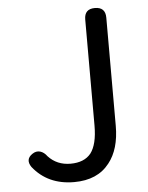

<svg xmlns="http://www.w3.org/2000/svg" viewBox="-52 -759 628 815"><g transform="rotate(-5 261.5 -351.5)"><path d="M231.4 12.7Q119.1 12.7 55.7 -67.4Q33.2 -100.6 64.5 -122.1Q81.1 -133.8 98.6 -128.9Q115.2 -124 127.9 -106.4Q165 -66.4 222.7 -66.4Q281.2 -66.4 309.6 -101.6Q337.9 -138.7 337.9 -218.8V-670.9Q337.9 -715.8 382.8 -715.8Q427.7 -715.8 427.7 -670.9V-462.9V-210Q427.7 -110.4 381.8 -52.7Q331.1 12.7 231.4 12.7Z"/></g></svg>

Font: Bpmf GenSen Rounded R
Style: R
Weight: 400
Foundry: But Ko
Version: Version 1.320